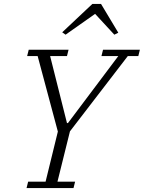

<svg xmlns="http://www.w3.org/2000/svg" viewBox="-20 -949 726 969"><path d="M122 -32H210L272 -285L170 -666H117L125 -698H326L318 -666H233L318 -328H323L577 -666H492L500 -698H686L678 -666H625L333 -286L270 -32H359L351 0H114ZM294 -786 446 -929H490L577 -784L557 -774L460 -879L311 -774Z"/></svg>

Font: IBM Plex Serif Light
Style: Italic
Weight: 300
Italic angle: -14°
Designer: Mike Abbink, Paul van der Laan, Pieter van Rosmalen
Foundry: Bold Monday
Version: Version 3.001